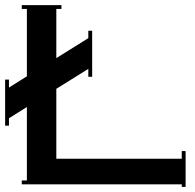

<svg xmlns="http://www.w3.org/2000/svg" viewBox="-20 -720 760 750"><path d="M65 0V-15H85V-302L15 -258V-229H0V-409H15V-378L85 -422V-685H65V-700H220V-685H200V-493L325 -571V-600H340V-420H325V-451L200 -373V-100H690V-130H705V10H690V0Z"/></svg>

Font: Copperplate CC
Style: Regular
Weight: 400
Designer: indestructible type*
Foundry: Cowboy Collective
Version: Version 1.000